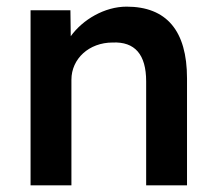

<svg xmlns="http://www.w3.org/2000/svg" viewBox="-20 -558 649 578"><path d="M72 0H133H195V-318C195 -381 248 -430 319 -430C386 -433 420 -394 420 -313V0H543V-322C543 -466 481 -538 361 -538C295 -538 229 -499 193 -449L192 -527H72Z"/></svg>

Font: Easer Grotesk Medium
Style: Regular
Weight: 500
Designer: Boardeaser, Bonnie Shaver-Troup, Thomas Jockin
Foundry: Lexend
Version: Version 1.001;Glyphs 3.1.2 (3151)